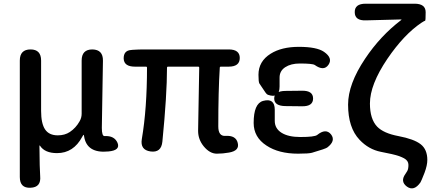

<svg xmlns="http://www.w3.org/2000/svg" viewBox="-20 -817 2339 1037"><path d="M145 197Q87 200 87 139V-490Q87 -550 145 -550Q202 -550 202 -490V-218Q202 -150 223.5 -118Q245 -86 292 -86Q330 -86 357 -104Q390 -126 410 -162Q421 -181 421 -203V-490Q421 -550 479 -550Q537 -549 536 -489L530 -126Q530 -81 545 -82Q598 -85 615 -45Q631 -5 566 1Q448 13 434 -82Q433 -89 431.5 -89Q430 -89 424 -78Q377 10 288 10Q222 10 196 -30Q193 -34 193 -29Q194 97 197 134Q203 195 145 197Z M1217 7Q1184 13 1151 13Q1113 13 1080 -27Q1050 -64 1050 -110Q1050 -140 1051 -170L1056 -452Q1056 -457 1051 -457H887Q882 -457 882 -452Q882 -304 857 -52Q851 9 793 1Q736 -7 746 -66Q774 -230 774 -452Q774 -457 769 -457H709Q650 -457 648 -500Q647 -544 688 -547L698 -548Q729 -550 760 -550H1215Q1275 -550 1275 -504Q1275 -457 1215 -457H1173Q1167 -457 1167 -451Q1159 -324 1159 -134Q1159 -81 1197 -83Q1254 -87 1264 -45Q1275 -3 1217 7Z M1521 -244Q1461 -245 1461 -285Q1461 -325 1521 -326L1611 -327Q1671 -328 1671 -285Q1671 -242 1611 -243ZM1490 -350Q1490 -283 1427 -305Q1421 -307 1414 -317Q1398 -342 1381 -366Q1376 -374 1376 -413Q1376 -486 1442 -527Q1501 -564 1594 -564Q1691 -564 1730 -537Q1779 -503 1754 -467Q1729 -431 1680 -466Q1668 -474 1599 -474Q1551 -474 1520.5 -454Q1490 -434 1490 -398ZM1401 -272Q1464 -289 1464 -224V-164Q1464 -123 1500.5 -100Q1537 -77 1602 -77Q1679 -77 1693 -88Q1740 -126 1768 -91Q1795 -56 1747 -20Q1743 -17 1723 -10Q1694 -1 1665 8Q1648 13 1590 13Q1485 13 1419 -31Q1350 -76 1350 -153Q1350 -258 1401 -272Z M2251 168Q2216 218 2178 191Q2140 163 2170 122Q2173 118 2179.5 107Q2186 96 2186 73.5Q2186 51 2162.5 38Q2139 25 2095 15Q2066 9 2037 3Q1971 -10 1922 -62Q1860 -127 1860 -252Q1860 -363 1952 -500Q2034 -623 2147 -709Q2151 -712 2146 -712L1956 -707Q1896 -705 1896 -751Q1895 -797 1955 -797H2219Q2279 -797 2279 -751Q2279 -705 2276 -705Q2273 -705 2256 -694Q2162 -631 2072 -499Q1978 -360 1978 -258Q1978 -174 2017 -133Q2052 -97 2132 -82Q2216 -66 2252 -38Q2288 -10 2288 47Q2288 76 2273 116Q2255 162 2251 168Z"/></svg>

Font: Resource Han Rounded KR Medium
Style: Regular
Weight: 500
Designer: Cyano Hao (round all glyphs); Ryoko NISHIZUKA 西塚涼子 (kana, bopomofo & ideographs); Paul D. Hunt (Latin, Greek & Cyrillic)
Foundry: Cyano Hao
Version: 0.990